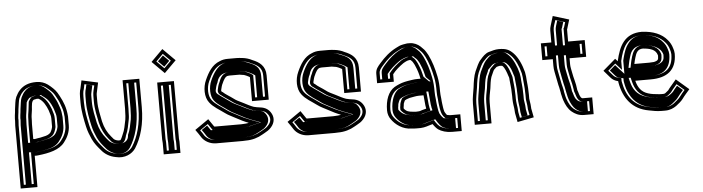

<svg xmlns="http://www.w3.org/2000/svg" viewBox="-52 -970 5146 1406"><g transform="rotate(-5 2520.5 -266.5)"><path d="M175 -319C175 -328.4 178.2 -339.2 179 -350L182 -371C184.5 -395.6 182.8 -444 210 -444C214 -445.3 218 -446.3 222 -447H236C236.7 -446.3 237.3 -446 238 -446C270.6 -429.7 291.4 -388.6 304 -355L310 -335C313.3 -327.2 315.5 -315.7 317 -308C317 -304 317.3 -299 318 -293V-234C318 -232.7 317.7 -231 317 -229C313.7 -214 307.3 -199.7 300 -190C288.6 -178.6 272.4 -171.4 252 -168L226 -162C218.7 -160.7 212 -159.7 206 -159C196.1 -157.5 183.4 -153.2 175 -156H173V-265C173 -281.8 176.1 -305.2 175 -319ZM173 -33C181 -32.3 189.7 -32.7 199 -34C280.1 -43 356 -60 395 -112C418.2 -140.4 441 -184.1 441 -234V-299C436 -364.3 418.6 -406.7 393 -454C373.4 -491.9 361.2 -503.6 334 -528L314 -544C292.3 -559 266.6 -570 231 -570C174.6 -570 136.5 -553.3 108 -523C91.2 -505.2 86.7 -493.3 76 -474C64.4 -447.6 64.7 -416.6 59 -385L57 -363C55.4 -348.7 52 -330.5 52 -315C52.7 -311.7 52.7 -306.7 52 -300C50.7 -288.7 50 -277 50 -265V197H173ZM148 -265V-131H171.7C192.9 -127.5 203.8 -133.3 209.3 -134.2C216.9 -135.1 223.2 -136.1 231.1 -137.5L256.9 -143.5C281.3 -147.7 301.7 -156.3 317.7 -172.3C329.1 -183.7 337.5 -206.6 341.1 -222.3C342.5 -227.2 343 -229.2 343 -234V-294.4C342.4 -299.5 342 -305.4 342 -308V-310.5C340.2 -319.5 338.5 -330.5 333.5 -343.5L327.7 -363C313.5 -400.9 291.7 -444.6 250.8 -467.5L246.4 -472H219.9C206.4 -469.8 191.6 -464.7 185.2 -461.5C175.1 -451.4 169.2 -441.2 163.7 -430.4C161.3 -411.1 159.1 -392.8 157.2 -374L154.1 -352.7C153.5 -344.7 150 -334.3 150 -319V-318C150.8 -308.4 148 -285 148 -265ZM77 -316.8C77.4 -330.2 80.1 -344.9 81.9 -360.5L83.8 -381.7C89.8 -415.5 90.7 -444.1 98.5 -463C110.5 -484.9 111.9 -490.7 126.2 -505.9C149.7 -530.9 179.7 -545 231 -545C260.9 -545 280.6 -536.4 299.1 -523.9L317.8 -508.9C345.2 -484.3 352.2 -478.5 370.9 -442.3C388.6 -409.7 391.9 -400.3 403.4 -365.8C410.8 -344.9 413.9 -324.3 416 -298V-234C416 -191.6 396.5 -153.4 375.3 -127.4C354.7 -99.9 319.3 -80.5 274.7 -72.6C249.4 -68.2 225.9 -62.1 195.9 -58.8C187.2 -57.6 181.1 -57.4 175.1 -57.9L148 -60.2V172H75V-265C75 -281.1 79 -301.2 77 -316.8ZM358 -293.9V-234C358 -230.4 357.5 -228.1 356.4 -224.8C352.9 -209.2 345.7 -192 336.2 -179.4C322.3 -160.8 293.9 -149.5 264.2 -144.2L238.5 -138.2C230.2 -136.7 223.5 -135.6 214.8 -134.6C213 -134.2 198.7 -127 168.6 -131H133V-265C133 -283.7 135.9 -307.3 135 -318.3V-319C135 -332.2 138.3 -341.8 139.1 -351.7L142.1 -372.9C144 -391.5 146.1 -408.9 148.5 -427.8C153.6 -438 159.9 -448.1 169.7 -457.9C177.5 -461.7 198 -469.9 216.8 -472H258.2L266.5 -463.7C282.9 -454.3 292.7 -443.3 298.8 -438.4C321 -416.2 335.1 -381.5 343.2 -360.2L349.1 -340.5C353.4 -329.6 355.3 -317.9 357 -309.6V-308C357 -304.8 357.4 -299.3 358 -293.9ZM90 -265V172H133V-61.6L178.3 -57.8C180.8 -57.6 184.6 -57.6 190.1 -58.4C218.8 -62.4 242.6 -65.5 265.7 -71.6C304.5 -78.5 337.4 -94.2 359.1 -123C380.3 -149 401 -188.7 401 -234V-298.4C398.9 -325.2 395.6 -347.3 387.9 -368.7C376.5 -403 372.7 -413.5 355 -446.1C336 -483 329.3 -488.4 301.8 -513.2L283.4 -527.9C266.4 -539.5 251.7 -545 231 -545C189.7 -545 165.9 -535.2 142.5 -510.3C128.3 -495.3 125.9 -487.8 114.3 -466.6C105.3 -445.6 104.9 -417.1 98.9 -382.9L96.9 -361.4C95.2 -346.4 92.2 -330.3 92 -316.3C94.2 -300.2 90 -281.6 90 -265Z M562 -553 549 -493 545 -479C542.3 -465.7 541 -450.7 541 -434V-391C541 -329.3 554.8 -263.6 566 -213C574.7 -174.3 585.3 -151.1 599 -119C616.5 -82.5 635.3 -60.7 659 -33C682.9 -3.1 718 19.8 763 28C830.3 44.8 883.7 14.9 909 -22C957.1 -96.9 985 -196.3 985 -319V-528H862V-319C862 -310.3 861.7 -301.7 861 -293C861 -274.2 859.5 -256.4 857 -239C848.8 -200.7 843.6 -163.2 828 -132C825.3 -123.9 811.4 -92 807 -92C802.3 -91.3 798.7 -91 796 -91L784 -93C771.1 -96.2 759.8 -102.3 754 -112L742 -126C715.4 -157.9 697.3 -192.5 686 -240C677.2 -284 664 -337.8 664 -391V-434C664 -442 664.7 -448.3 666 -453C671.3 -477.7 676.7 -502.3 682 -527ZM639 -434V-391C639 -333.6 652.7 -278.8 661.6 -234.6C673.9 -182.9 693.7 -144.9 722.9 -109.9L733.8 -97.1C746.4 -78.8 762.6 -72.6 778.9 -68.5L793.9 -66H796C800.7 -66 805.2 -66.5 810.5 -67.3C843.1 -67.3 851.1 -122.3 851.1 -122.3C869 -159.3 873.6 -197.1 881.4 -233.8C885.2 -251.3 885.9 -273.9 886 -292C886.7 -301.3 887 -310 887 -319V-503H960V-319C960 -200 932.7 -105.4 888.2 -35.8C867.7 -6.4 825.1 17.7 768.3 3.5C728.6 -3.7 699.3 -22.6 678.3 -48.9C653.9 -77.3 637.6 -96.6 621.8 -129.3C607.6 -162.3 598.6 -182.2 590.4 -218.4C579.2 -268.7 566 -332.9 566 -391V-434C566 -448.9 567.3 -462.4 569.3 -473.1L573.3 -486.9L581.1 -523.3L652.3 -507.9C646.9 -483.1 639 -460.9 639 -434ZM817.5 -67.8C810.8 -66.9 803.1 -66 796 -66H790.8L771.4 -69.2C749.5 -74.7 729.3 -84.2 717.6 -101.5L706.6 -114.3C677.6 -149.2 658.3 -186.3 646.4 -236.6C637.5 -280.8 624 -335.1 624 -391V-434C624 -442.7 624.5 -449.7 626.5 -456.8C630.1 -473.7 634.1 -492 638 -510.1L595.1 -519.4L588.5 -489.1L584.6 -475.3C582.3 -463.6 581 -449.6 581 -434V-391C581 -331.6 594.4 -266.8 605.6 -216.4C614 -179.4 623.5 -158.4 637.5 -125.8C653.8 -92.1 670.2 -72.9 694.5 -44.5C734.6 5.6 826.2 34.6 872.1 -31.6C917.2 -102 945 -198.7 945 -319V-503H902V-319C902 -310.1 901.7 -301.4 901 -292.4C901 -273.8 899.5 -255.1 896.8 -236.2C888.5 -197.8 884.1 -161 866.7 -125.6C865.9 -123.3 870.6 -78.4 817.5 -67.8Z M1115 -44V39H1238V-44C1238 -52 1237.3 -59.7 1236 -67V-489H1113V-71C1113 -62.1 1115 -51.6 1115 -44ZM1085 -643 1175 -553 1262 -640 1172 -730ZM1213 -44V14H1140V-44C1140 -55.4 1138 -65.4 1138 -71V-464H1211V-64.7C1212.2 -58.3 1213 -51.5 1213 -44ZM1120.4 -643 1172 -694.6 1226.6 -640 1175 -588.4ZM1196 -65.6V-464H1153V-71C1153 -64.2 1155 -54 1155 -44V14H1198V-44C1198 -51.7 1197.2 -58.9 1196 -65.6ZM1132.2 -643 1175 -600.2 1214.8 -640 1172 -682.8Z M1803 -250C1777.9 -258.4 1750.7 -274.1 1729 -285C1711.6 -294.5 1689.1 -303.3 1673 -314L1659 -324C1636.7 -341.3 1602.3 -359.7 1583 -379H1581C1578 -380.5 1576.2 -383.4 1575 -387V-393C1579.7 -411.7 1582.8 -428.6 1591 -443C1597.6 -458.4 1613.1 -493 1635 -493C1639 -493.7 1642.3 -494 1645 -494H1718C1725.2 -492.8 1736.2 -491.4 1743 -490C1750.5 -490 1763 -484.5 1771 -481L1787 -473L1793 -469V-293H1916V-472C1916 -541.4 1872.3 -571.9 1822 -592C1801 -603.2 1775 -611.3 1748 -614L1728 -616C1721.3 -616.7 1714.7 -617 1708 -617H1645C1621.1 -617 1601.1 -613.5 1583 -605C1525.8 -583.6 1495.1 -531.3 1471 -477C1446.8 -424.6 1446.2 -352 1479 -311C1506.6 -274.1 1548.6 -252.8 1587 -224C1611.4 -205 1642.1 -193 1670 -177C1694.7 -163.3 1724.8 -148.3 1755 -137C1752.3 -136.3 1750 -135.7 1748 -135L1732 -133C1726.7 -132.3 1721.7 -132 1717 -132C1711 -131.3 1705 -131 1699 -131H1506C1504.7 -131 1503.3 -131.3 1502 -132H1501L1462 -189L1361 -119C1374.2 -99.2 1389 -81 1401 -60C1420.5 -31.5 1459 -8 1506 -8H1699C1706.3 -8 1714 -8.3 1722 -9C1771 -9 1813.9 -22.7 1846 -42L1864 -52C1883.1 -62.6 1897.9 -70.9 1913 -88C1942.7 -120.2 1949.1 -162.5 1922 -201C1901.3 -229.8 1875.5 -239.8 1834 -244C1824.1 -244 1809.9 -250 1803 -250ZM1699 -33H1506C1467.5 -33 1436.8 -52.7 1422.2 -73.3C1413.8 -87.9 1404.1 -101.4 1395.9 -112.8L1455.6 -154.1L1487.8 -107H1497.9C1500.5 -106.3 1503.2 -106 1506 -106H1699C1705.4 -106 1712.3 -106.4 1718.4 -107C1725.7 -107.1 1729.1 -107.4 1735.1 -108.2L1753.6 -110.5C1756.2 -111.4 1757.6 -111.9 1761.1 -112.7L1838.9 -132.2L1763.8 -160.4C1735.3 -171.1 1705.9 -185.6 1682.3 -198.8C1652.4 -215.9 1623 -227.7 1602.2 -243.9C1560.6 -275 1522.5 -294.7 1498.8 -326.3C1474.1 -357.2 1472.3 -420.1 1493.8 -466.7C1517.6 -520.3 1545 -564.1 1591.8 -581.6C1607.3 -587.4 1621.7 -592 1645 -592H1708C1713.8 -592 1719.7 -591.7 1725.5 -591.1L1745.5 -589.1C1769.8 -586.7 1793.2 -579 1811.4 -569.3C1859.2 -550.2 1891 -528.2 1891 -472V-318H1818V-482.4L1799.6 -494.7L1781.7 -503.6C1773.5 -507.2 1760.4 -513.6 1745.8 -514.9C1736.9 -516.6 1727.1 -517.8 1720.1 -519H1645C1641.1 -519 1635.9 -518.4 1633 -518C1587.1 -514.1 1573.1 -464.7 1568.6 -454.1C1556.7 -432.1 1554.8 -415.3 1550 -396.1V-382.9C1553.3 -373.2 1557.2 -363 1571.1 -356C1591.4 -338.7 1624.3 -319.3 1644.1 -304L1658.8 -293.4C1679.3 -279.8 1700.9 -271.8 1717.4 -262.8C1740.1 -251.5 1768.8 -235.1 1798.9 -225H1802.3C1805.6 -224.4 1820.2 -219.5 1832.5 -219C1870.6 -215.1 1886.3 -207.8 1901.6 -186.5C1921.5 -158.3 1917.8 -130.1 1894.4 -104.7C1881.8 -90.4 1871.3 -84.7 1851.9 -73.9L1833.5 -63.7C1804.5 -46.2 1766.5 -34 1722 -34H1721C1713.4 -33.4 1705.8 -33 1699 -33ZM1719.3 -34H1722C1758.9 -34 1791.4 -43.9 1818.9 -60.4L1837.4 -70.7C1857 -81.5 1865.5 -85.9 1878.2 -100.3C1902 -126.1 1907.1 -160.1 1885.5 -190.8C1869.8 -212.6 1859.7 -215.8 1830.2 -219C1813.2 -220.2 1805 -223.1 1797.9 -225H1793C1758.2 -236.6 1726.8 -254.1 1703.3 -265.8C1687.8 -274.3 1665.8 -282.2 1643.3 -297.2L1628.3 -307.9C1609.5 -322.6 1576.8 -342.2 1556.5 -359C1540 -368.9 1537.5 -376.9 1535 -384.4V-394.9C1539.7 -413.8 1542.1 -431 1552.8 -450.4C1555.9 -457.7 1562 -511.6 1628.6 -517.8C1633.2 -518.4 1638.7 -519 1645 -519H1723.2C1732 -517.5 1737.9 -516.9 1750.7 -514.7C1774.9 -511.9 1786.5 -504.8 1795.1 -501L1814.2 -491.4L1833 -478.9V-318H1876V-472C1876 -533.6 1842.3 -554.2 1800.4 -570.9C1782 -578.3 1763.1 -587.2 1741.7 -589.3L1721.7 -591.3C1717.1 -591.8 1712.5 -592 1708 -592H1645C1626.3 -592 1616.6 -589.5 1605.4 -584.2C1565 -569.1 1534.3 -526.1 1509.5 -470.2C1487.4 -422.2 1489.1 -354.3 1515 -321.9C1539 -289.9 1575.3 -271.8 1618 -239.8C1637.5 -224.6 1665.6 -213.4 1696.8 -195.6C1719.8 -182.8 1748.7 -168.5 1775.6 -158.4L1844.7 -132.5L1769.9 -113.8C1766.3 -112.9 1764.8 -112.3 1761.6 -111.2L1739.8 -108.5C1733.3 -107.7 1729 -107.3 1720.7 -107C1714.6 -106.5 1706.1 -106 1699 -106H1506C1505 -106 1494.9 -106.8 1493.5 -107H1474.6L1449.8 -143.2L1407.9 -114.2C1417.9 -100.2 1428 -87 1438.2 -69.2C1454.3 -46.4 1481.9 -33 1506 -33H1699C1705 -33 1712.6 -33.4 1719.3 -34Z M2481 -250C2455.9 -258.4 2428.7 -274.1 2407 -285C2389.6 -294.5 2367.1 -303.3 2351 -314L2337 -324C2314.7 -341.3 2280.3 -359.7 2261 -379H2259C2256 -380.5 2254.2 -383.4 2253 -387V-393C2257.7 -411.7 2260.8 -428.6 2269 -443C2275.6 -458.4 2291.1 -493 2313 -493C2317 -493.7 2320.3 -494 2323 -494H2396C2403.2 -492.8 2414.2 -491.4 2421 -490C2428.5 -490 2441 -484.5 2449 -481L2465 -473L2471 -469V-293H2594V-472C2594 -541.4 2550.3 -571.9 2500 -592C2479 -603.2 2453 -611.3 2426 -614L2406 -616C2399.3 -616.7 2392.7 -617 2386 -617H2323C2299.1 -617 2279.1 -613.5 2261 -605C2203.8 -583.6 2173.1 -531.3 2149 -477C2124.8 -424.6 2124.2 -352 2157 -311C2184.6 -274.1 2226.6 -252.8 2265 -224C2289.4 -205 2320.1 -193 2348 -177C2372.7 -163.3 2402.8 -148.3 2433 -137C2430.3 -136.3 2428 -135.7 2426 -135L2410 -133C2404.7 -132.3 2399.7 -132 2395 -132C2389 -131.3 2383 -131 2377 -131H2184C2182.7 -131 2181.3 -131.3 2180 -132H2179L2140 -189L2039 -119C2052.2 -99.2 2067 -81 2079 -60C2098.5 -31.5 2137 -8 2184 -8H2377C2384.3 -8 2392 -8.3 2400 -9C2449 -9 2491.9 -22.7 2524 -42L2542 -52C2561.1 -62.6 2575.9 -70.9 2591 -88C2620.7 -120.2 2627.1 -162.5 2600 -201C2579.3 -229.8 2553.5 -239.8 2512 -244C2502.1 -244 2487.9 -250 2481 -250ZM2377 -33H2184C2145.5 -33 2114.8 -52.7 2100.2 -73.3C2091.8 -87.9 2082.1 -101.4 2073.9 -112.8L2133.6 -154.1L2165.8 -107H2175.9C2178.5 -106.3 2181.2 -106 2184 -106H2377C2383.4 -106 2390.3 -106.4 2396.4 -107C2403.7 -107.1 2407.1 -107.4 2413.1 -108.2L2431.6 -110.5C2434.2 -111.4 2435.6 -111.9 2439.1 -112.7L2516.9 -132.2L2441.8 -160.4C2413.3 -171.1 2383.9 -185.6 2360.3 -198.8C2330.4 -215.9 2301 -227.7 2280.2 -243.9C2238.6 -275 2200.5 -294.7 2176.8 -326.3C2152.1 -357.2 2150.3 -420.1 2171.8 -466.7C2195.6 -520.3 2223 -564.1 2269.8 -581.6C2285.3 -587.4 2299.7 -592 2323 -592H2386C2391.8 -592 2397.7 -591.7 2403.5 -591.1L2423.5 -589.1C2447.8 -586.7 2471.2 -579 2489.4 -569.3C2537.2 -550.2 2569 -528.2 2569 -472V-318H2496V-482.4L2477.6 -494.7L2459.7 -503.6C2451.5 -507.2 2438.4 -513.6 2423.8 -514.9C2414.9 -516.6 2405.1 -517.8 2398.1 -519H2323C2319.1 -519 2313.9 -518.4 2311 -518C2265.1 -514.1 2251.1 -464.7 2246.6 -454.1C2234.7 -432.1 2232.8 -415.3 2228 -396.1V-382.9C2231.3 -373.2 2235.2 -363 2249.1 -356C2269.4 -338.7 2302.3 -319.3 2322.1 -304L2336.8 -293.4C2357.3 -279.8 2378.9 -271.8 2395.4 -262.8C2418.1 -251.5 2446.8 -235.1 2476.9 -225H2480.3C2483.6 -224.4 2498.2 -219.5 2510.5 -219C2548.6 -215.1 2564.3 -207.8 2579.6 -186.5C2599.5 -158.3 2595.8 -130.1 2572.4 -104.7C2559.8 -90.4 2549.3 -84.7 2529.9 -73.9L2511.5 -63.7C2482.5 -46.2 2444.5 -34 2400 -34H2399C2391.4 -33.4 2383.8 -33 2377 -33ZM2397.3 -34H2400C2436.9 -34 2469.4 -43.9 2496.9 -60.4L2515.4 -70.7C2535 -81.5 2543.5 -85.9 2556.2 -100.3C2580 -126.1 2585.1 -160.1 2563.5 -190.8C2547.8 -212.6 2537.7 -215.8 2508.2 -219C2491.2 -220.2 2483 -223.1 2475.9 -225H2471C2436.2 -236.6 2404.8 -254.1 2381.3 -265.8C2365.8 -274.3 2343.8 -282.2 2321.3 -297.2L2306.3 -307.9C2287.5 -322.6 2254.8 -342.2 2234.5 -359C2218 -368.9 2215.5 -376.9 2213 -384.4V-394.9C2217.7 -413.8 2220.1 -431 2230.8 -450.4C2233.9 -457.7 2240 -511.6 2306.6 -517.8C2311.2 -518.4 2316.7 -519 2323 -519H2401.2C2410 -517.5 2415.9 -516.9 2428.7 -514.7C2452.9 -511.9 2464.5 -504.8 2473.1 -501L2492.2 -491.4L2511 -478.9V-318H2554V-472C2554 -533.6 2520.3 -554.2 2478.4 -570.9C2460 -578.3 2441.1 -587.2 2419.7 -589.3L2399.7 -591.3C2395.1 -591.8 2390.5 -592 2386 -592H2323C2304.3 -592 2294.6 -589.5 2283.4 -584.2C2243 -569.1 2212.3 -526.1 2187.5 -470.2C2165.4 -422.2 2167.1 -354.3 2193 -321.9C2217 -289.9 2253.3 -271.8 2296 -239.8C2315.5 -224.6 2343.6 -213.4 2374.8 -195.6C2397.8 -182.8 2426.7 -168.5 2453.6 -158.4L2522.7 -132.5L2447.9 -113.8C2444.3 -112.9 2442.8 -112.3 2439.6 -111.2L2417.8 -108.5C2411.3 -107.7 2407 -107.3 2398.7 -107C2392.6 -106.5 2384.1 -106 2377 -106H2184C2183 -106 2172.9 -106.8 2171.5 -107H2152.6L2127.8 -143.2L2085.9 -114.2C2095.9 -100.2 2106 -87 2116.2 -69.2C2132.3 -46.4 2159.9 -33 2184 -33H2377C2383 -33 2390.6 -33.4 2397.3 -34Z M2840 -344V-399C2861.8 -428.1 2891.4 -451.8 2921 -473L2935 -481C2940.3 -483.7 2945.3 -486 2950 -488C2953.1 -489.6 2964.6 -491.2 2967 -492H2975C2980.5 -486.5 2985.8 -483.4 2990 -477C2996 -466.1 3003.5 -455.4 3008 -442C3020.6 -414.2 3029 -384.8 3036 -352C3036 -350.7 3036.3 -349.7 3037 -349H3014C2988 -349 2968.2 -344.2 2944 -341L2919 -336C2891.6 -329.7 2864.1 -317.9 2842 -305C2795 -275.9 2772 -213.8 2772 -139C2772 -113 2780.9 -89.5 2793 -73C2821.5 -32.3 2873.6 9 2942 9C2950.7 10.3 2963 11 2979 11C3020.4 12.6 3041.4 6.9 3071 -3L3096 -10C3105.8 5.7 3119.2 21.1 3132 31C3156.1 47.6 3192.4 59 3232 59H3304V-64H3232C3225.5 -64 3213 -66.8 3206 -68C3200.3 -73.7 3194.4 -85.4 3190 -92C3184.2 -109.5 3181.4 -131.9 3179 -151L3177 -168C3176.3 -172 3175.7 -180 3175 -192C3172.6 -217.5 3171 -220 3171 -244C3171 -285.9 3169 -317.8 3162 -353C3150 -413.1 3133.3 -468.4 3109 -517L3095 -541C3088.3 -552.3 3080 -562.3 3070 -571L3057 -584C3039.5 -600.4 3010.7 -615 2980 -615H2961C2953 -614.3 2943 -612.7 2931 -610C2907.3 -605.5 2896.8 -598.9 2879 -590C2829.3 -565.1 2789.4 -528.6 2754.5 -488.5C2735.1 -466.3 2717 -447 2717 -413V-344ZM3048 -226C3050 -207.8 3053.2 -169.4 3055 -151L3058 -134C3058 -132 3058.3 -129.7 3059 -127L3028 -119C3021.4 -116.2 3009.7 -112 3001 -112C2997.7 -111.3 2991.3 -111 2982 -111C2970.7 -111.7 2963.3 -112.3 2960 -113C2957.3 -113 2951.7 -113.7 2943 -115L2933 -117C2915.9 -120.4 2904.2 -129.8 2895 -142V-151C2895.7 -154.3 2896.3 -158.3 2897 -163C2897 -174.7 2899.3 -180.3 2904 -191L2909 -201C2915.2 -205.7 2926.8 -209.9 2934 -212L2946 -216C2965.8 -218.8 2991.9 -226 3014 -226ZM2942 -16C2884.2 -16 2838.9 -51.1 2813.3 -87.6C2804 -100.3 2797 -118.5 2797 -139C2797 -209.9 2819.5 -261.3 2854.9 -283.6C2875 -295.2 2900.7 -306 2924.3 -311.6L2948.1 -316.3C2974.1 -319.9 2991.3 -324 3014 -324H3097.4L3059.4 -361.9C3052.2 -394.8 3043.9 -423 3031.3 -451.2C3025.4 -468.1 3016.9 -480.1 3011.9 -489.1C3005.5 -500.5 2995 -507.4 2992.7 -509.7L2985.4 -517H2962.9C2950.5 -512.9 2933.6 -508.3 2923.2 -503L2907.5 -494.1C2874.2 -470.3 2841.4 -442.6 2815 -407.3V-369L2742 -369V-413C2742 -436.7 2753 -448.7 2773.4 -472.1C2807.1 -510.8 2844.5 -544.8 2890.2 -567.6C2909.6 -577.3 2914.9 -581.5 2936.1 -585.5C2947.6 -588.1 2956.4 -589.4 2962.1 -590H2980C3002.9 -590 3026.7 -577.9 3039.6 -566L3053 -552.7C3061.1 -545.6 3068 -537.5 3073.4 -528.4L3087 -505.1C3109.8 -459.2 3125.8 -406.4 3137.5 -348.1C3144.1 -315 3146 -285.2 3146 -244C3146 -218.9 3147.9 -212.7 3150.1 -190.1C3150.8 -176.5 3151.4 -169.8 3152.2 -164.5L3154.2 -148C3159.1 -108.9 3162.7 -76 3188.3 -50.3L3194 -44.7C3205.5 -42.7 3215.2 -39 3232 -39H3279V34H3232C3197.4 34 3165.9 23.6 3146.7 10.8C3137.2 3.3 3125.4 -10.1 3117.2 -23.2L3107.3 -39.1L3063.7 -26.9C3034.2 -17.1 3019.5 -12.5 2979.5 -14C2960.2 -14 2952.2 -16 2942 -16ZM3070.4 -251H3014C2985.7 -251 2958.9 -243.1 2940.2 -240.4L2926.6 -235.9C2914.8 -232.4 2901.1 -226.3 2889.3 -217.5L2881.4 -201.7C2876.8 -191.4 2872.4 -179.2 2872 -164.9C2871.2 -159.2 2870.8 -157.6 2870 -153.5V-133.7C2883.8 -115.3 2899.9 -98.1 2928.1 -92.5L2938.6 -90.4C2956.9 -87.6 2961.6 -87.2 2981.3 -86H2982C2990.9 -86 2997.6 -86.3 3003.4 -87C3018.9 -88 3027.8 -91.9 3036 -95.2L3089.3 -109L3083.3 -133.1C3083.1 -133.8 3083 -134.3 3083 -134.3V-136.2L3079.8 -154.4C3077.8 -174.3 3074.9 -209.9 3072.8 -228.8ZM2979 -14H2980.2C3014.9 -12.6 3024.4 -15.8 3053.4 -25.5L3118 -43.5L3133.3 -19.1C3141.6 -5.7 3153.6 7.7 3162.4 14.7C3179 25.8 3205 34 3232 34H3264V-39H3232C3211.6 -39 3200.2 -43.1 3195.7 -43.8L3180.4 -46.4L3172.1 -54.7C3160 -66.9 3156.3 -77.6 3151.6 -84.6C3144.8 -104.9 3141.6 -129 3139.1 -149.1L3137.1 -165.8C3136.4 -170.6 3135.8 -177.8 3135 -190.8C3132.8 -214.4 3131 -219.3 3131 -244C3131 -285.5 3129.1 -316 3122.3 -349.9C3110.5 -408.9 3094.7 -461.6 3071.1 -509L3057.4 -532.4C3051.7 -542.2 3044.7 -550.2 3036.8 -557L3023.4 -570.4C3010.3 -582.5 2990.3 -590 2980 -590H2964.1C2938.1 -586.9 2928.7 -582.8 2904 -570.5C2861 -549 2823.4 -515.3 2789.6 -476.5C2769.7 -453.6 2757 -440.9 2757 -413V-369L2800 -369V-404.6C2826 -439.2 2859.1 -466.8 2892.4 -490.5L2909 -500C2916.6 -503.8 2917.8 -504.5 2928.6 -509.1C2941.8 -514.3 2948.3 -514.1 2957 -517H2997.2L3008.9 -505.2C3011.3 -502.9 3019.7 -497.5 3026.9 -486.6C3033.5 -476.7 3040.6 -465.8 3046.9 -448C3059.5 -419.9 3067.8 -391.2 3075 -358.1L3109.2 -324H3014C2996.4 -324 2982.1 -320.7 2954.4 -316.8L2932.1 -312.4C2911.8 -307.5 2887.4 -297.2 2869.7 -287C2837.4 -266.5 2812 -211.6 2812 -139C2812 -116.4 2819.9 -96.4 2829.5 -83.2C2856.7 -44.3 2901 -16 2942 -16H2946.9C2955.1 -14.7 2960.4 -14 2979 -14ZM3085.3 -251 3087.9 -227.7C3090 -209.1 3093 -172.4 3094.9 -153.1L3098 -135.4V-134C3098 -133.7 3098.1 -132.6 3098.5 -130.9L3103.4 -111.4L3046.8 -96.8C3039.1 -93.8 3030.2 -89.1 3006.7 -87.1C2999.3 -86.3 2990.9 -86 2982 -86H2980.1C2960.5 -87.2 2950.4 -88.1 2932.1 -90.9L2920.8 -93.2C2883.7 -100.6 2868.3 -118.8 2855 -136.4V-152.6C2855.8 -156.3 2856.2 -158.8 2857 -164.2C2857.2 -177.2 2860.7 -187 2865.6 -198.1L2873.2 -213.2C2887 -223.6 2901.4 -229.9 2916.3 -234.4L2931.9 -239.6C2950 -242.2 2975.7 -251 3014 -251Z M3620 -392H3626C3628.4 -392 3641.8 -392.4 3644 -388C3659.5 -372.5 3671.5 -338.7 3678 -317C3682.5 -305.7 3685 -299.7 3685 -287C3687.4 -253.6 3693 -224 3693 -189C3693.7 -180.3 3694 -172 3694 -164V-142C3694 -124.6 3696.2 -111.8 3698 -96L3701 -76C3701.7 -72 3702 -68.7 3702 -66C3702 -56.7 3702.7 -47.7 3704 -39L3717 29L3838 5L3825 -62V-66C3825 -74 3824.3 -82.7 3823 -92L3820 -112C3819.3 -120 3818.3 -127.3 3817 -134V-164C3817 -172 3816.7 -181 3816 -191C3816 -220.1 3812.1 -243.8 3810 -271L3808 -297C3806.7 -309 3805 -320 3803 -330C3789.7 -383.1 3765.3 -440.7 3731 -475C3702.7 -503.3 3679.4 -515 3626 -515C3599.8 -515 3575.3 -507.1 3554 -501C3526.6 -494.1 3504.6 -469 3490 -452C3467.9 -429.9 3457.6 -397.3 3443 -368C3429 -335.3 3422.9 -292.6 3418 -251C3413.1 -213.9 3403 -175.8 3403 -133V22H3526V-133C3526 -169.9 3534 -200.2 3540 -234C3543.7 -261.6 3546.5 -291.4 3555 -317L3563 -335C3565 -340.3 3567.7 -346.3 3571 -353C3577.9 -369.2 3581.9 -371 3596 -384C3596 -387.2 3617.5 -391.2 3620 -392ZM3792 -164V-131.5C3793.4 -124.8 3794.4 -117.6 3795.2 -109.1L3798.3 -88.4C3799.4 -80.2 3800 -72.6 3800 -66V-59.6L3808.7 -14.7L3736.8 -0.4L3728.6 -43.2C3727.5 -51.2 3727 -57.9 3727 -66C3727 -70.6 3726.4 -75.5 3725.7 -79.9L3722.8 -99.2C3720.8 -116.9 3719 -126.8 3719 -142V-164C3719 -172.1 3718.5 -182.9 3718 -190C3717.9 -227.1 3712.2 -258.5 3710 -287.9C3709.8 -304.4 3705 -316.9 3701.6 -325.3C3694.3 -349.2 3682.3 -384.3 3663.4 -403.9C3644.5 -426.2 3626 -417 3626 -417H3615.9C3607.6 -414.2 3594.8 -419.9 3575.9 -399.5C3570.7 -394.7 3564.6 -388.4 3562.3 -385.9C3548.2 -373.9 3548.6 -364.3 3548.3 -363.4C3544.7 -356.2 3541.6 -349.1 3539.9 -344.5L3531.7 -326.1C3521.9 -296.8 3518.7 -263.9 3515.3 -237.8C3509.4 -204.8 3501 -173.5 3501 -133V-3H3428V-133C3428 -171.9 3437.5 -208.2 3442.8 -247.9C3447.7 -289.4 3454.2 -330.4 3465.7 -357.5C3481.7 -389.9 3491.5 -418.1 3507.7 -434.3C3519.5 -446.1 3539.5 -471.6 3560.5 -476.8C3583.4 -483.4 3604.4 -490 3626 -490C3675.1 -490 3688.4 -482.3 3713.3 -457.3C3742.1 -428.5 3766.2 -373.8 3778.6 -324.5C3780.4 -315.2 3781.9 -304.9 3783.1 -294.7L3785.1 -269.1C3787.3 -240.5 3791 -217.8 3791 -191V-190.2C3791.6 -180.5 3792 -171.5 3792 -164ZM3679.4 -399.8C3701.7 -377.5 3710 -345.9 3717.1 -322.3C3721.3 -311.9 3724.9 -302.4 3725 -287.6C3727.3 -256.6 3732.9 -226 3733 -189.6C3733.6 -182 3734 -172 3734 -164V-142C3734 -125.9 3736 -115 3737.9 -98L3740.8 -78.5C3741.5 -74.2 3742 -69.9 3742 -66C3742 -57.4 3742.5 -49.9 3743.8 -41.7L3751 -4L3794.3 -12.6L3785 -60.5V-66C3785 -73.1 3784.4 -81.1 3783.2 -89.7L3780.1 -110.2C3779.3 -119.6 3778.4 -125.4 3777 -132.4V-164C3777 -171.9 3776.7 -179.5 3776 -190.5C3776 -219.4 3772.2 -241.4 3770 -269.8L3768.1 -295.5C3766.8 -306.4 3765.3 -317 3763.4 -326.5C3750.7 -376.9 3725.7 -433.2 3697.1 -461.8C3672.1 -486.7 3665.8 -490 3626 -490C3612.3 -490 3593.7 -484.9 3570.6 -478.3C3558.6 -474.8 3532.5 -448.7 3525.3 -440.2C3509.4 -421.7 3497.9 -394.1 3481.4 -361C3469.1 -331.6 3462.7 -290.4 3457.9 -249C3452.7 -210.3 3443 -173.4 3443 -133V-3H3486V-133C3486 -172.2 3494.3 -203.1 3500.2 -236.4C3503.7 -263.1 3506.7 -294.7 3516.1 -322.9L3524.2 -341.2C3526.1 -346 3529.1 -353 3532.5 -359.9C3533.6 -362.4 3531.2 -368.9 3546.1 -381.5C3549.5 -385.3 3553.8 -389.6 3560.3 -395.6C3579.4 -417.7 3599.1 -413.4 3610 -417H3625.9C3625.9 -417 3658.2 -426.3 3679.4 -399.8Z M4195 -110C4194.3 -110 4194 -110.3 4194 -111C4190.2 -116.7 4184.8 -127.9 4183 -135L4178 -152C4176.2 -159.2 4172 -165.9 4172 -174C4168.1 -216.6 4153 -256.8 4146 -299C4142.9 -316.3 4137 -339 4137 -358V-403H4259V-526H4137V-616L4138 -617L4159 -686L4041 -722C4034 -699 4026.9 -676.1 4020 -653C4016 -641 4014 -629 4014 -617V-530H3937V-407H4014V-358C4014 -342.7 4015.7 -327.3 4019 -312C4025.1 -277.6 4031.7 -247.6 4038 -216L4043 -196C4045 -185.3 4046.7 -176.7 4048 -170C4049.3 -166 4050 -163 4050 -161C4050.7 -153 4052.3 -144.7 4055 -136L4059 -118L4064 -101C4075.1 -67.8 4092 -34.5 4117 -14C4139.9 4.8 4166.8 20 4207 20H4277V-103H4207C4201.9 -103 4198.2 -106.8 4195 -110ZM4057.6 -690.8 4127.8 -669.4 4115.9 -630.3 4112 -626.4V-501H4234V-428H4112V-358C4112 -334.3 4118.6 -310.3 4121.4 -294.8C4125.9 -267.4 4133.6 -237.5 4139.5 -214C4142.3 -196.1 4146 -182.4 4147 -172.7C4147.8 -155 4153.1 -148.5 4153.9 -145.4L4158.8 -128.8C4162.3 -115.9 4166.1 -108.8 4171.2 -100.3L4180 -89.7C4183.7 -86.2 4192.6 -78 4207 -78H4252V-5H4207C4173.7 -5 4153.4 -16.6 4132.9 -33.3C4113.8 -49 4098 -78.4 4087.9 -108.5L4083.2 -124.2L4079.2 -142.4C4077.2 -148.8 4075.3 -158.3 4075 -162C4073.8 -179.6 4070.8 -183.4 4067.4 -201.3L4062.4 -221.5C4055.8 -254.3 4049.7 -282 4043.5 -316.8C4040.3 -331.6 4039 -344.2 4039 -358V-432H3962V-505H4039V-617C4039 -642.1 4051.5 -670.7 4057.6 -690.8ZM4165 -93 4155.4 -104C4150.6 -111.9 4146.3 -120.6 4143.5 -130.9L4138.6 -147.8C4137.5 -152.1 4132.4 -159.2 4132 -173.2C4130.7 -186 4127.1 -198.3 4124.3 -215.9C4118.4 -239.6 4110.7 -269.3 4106.2 -296.3C4103.4 -312.5 4097 -336 4097 -358V-428H4219V-501H4097V-623.2L4100.1 -626.3L4114 -671.9L4070.5 -685.2C4066.7 -672.9 4063.1 -661 4059.2 -648.1C4055.6 -637.3 4054 -627.4 4054 -617V-505H3977V-432H4054V-358C4054 -343.6 4055.4 -330 4058.7 -315.1C4064.8 -280.4 4071.1 -251.8 4077.6 -219.5L4082.6 -199.4C4084.7 -188.2 4086.2 -180.8 4087.5 -174.1C4090.9 -163 4090.6 -152.6 4094.5 -140.1L4098.5 -122L4103.3 -105.8C4113.7 -74.8 4130.8 -44 4148.8 -29.1C4169.6 -12.1 4185.4 -5 4207 -5H4237V-78H4207C4179 -78 4167.8 -90.5 4165 -93Z M4750 -322C4740.6 -322 4726.1 -320 4716 -320H4606C4609.3 -336.4 4612 -349.2 4618 -368C4627.2 -399.3 4638.7 -427 4678 -427C4729.3 -422.7 4770.8 -412.8 4783 -370C4783 -368.7 4783.3 -367.3 4784 -366C4784 -359.3 4783.7 -354 4783 -350C4783 -330 4766.4 -326.1 4750 -322ZM4487 -353V-350L4469 -370L4376 -290L4422 -237C4436.1 -220.2 4453.5 -210.2 4477 -205C4477 -201.7 4477.3 -198.3 4478 -195C4499.1 -75.5 4562.5 6.9 4682 28C4712.7 34.6 4742.3 40 4778 40H4802C4836.7 40 4862.9 27.8 4884 13C4899.7 1.2 4925.1 -19.1 4936 -35C4952.8 -58.5 4972.4 -79.2 4991 -101L4898 -181L4858 -134C4850.2 -124.9 4843.4 -117.1 4836 -106C4831.4 -101.4 4816.3 -89.7 4814 -88C4809.3 -84.9 4805.8 -83 4798 -83H4779C4774.3 -83 4769.7 -83.3 4765 -84C4737.2 -86.8 4711.5 -88.8 4687 -97C4638.6 -111.5 4614.6 -146.7 4602 -197H4716C4835.7 -197 4907 -248.8 4907 -369C4906.3 -385 4903.7 -398.7 4899 -410C4892.7 -433.2 4880.7 -455.4 4866 -472C4826.8 -520.2 4763.3 -546.1 4681 -550C4552.4 -550 4511.1 -459.1 4487 -353ZM4679 -452H4678C4621.4 -452 4603.1 -405.9 4594.1 -375.3C4588 -356.1 4584.8 -341.2 4581.5 -324.9L4575.5 -295H4716C4728.8 -295 4743.5 -297 4750 -297H4753.1C4765.1 -300 4785.3 -301.5 4799.5 -321.7C4805 -329.4 4807.4 -338.5 4808 -348.2C4808.8 -353.7 4809 -359.4 4809 -366V-371.9C4793.2 -434.8 4732 -448.7 4679 -452ZM4680.4 -525C4759 -521.1 4813.1 -497.4 4846.9 -455.8C4859.6 -441.5 4869.5 -423.1 4874.9 -403.4C4877.5 -393.8 4881.3 -383.3 4882 -368.5C4881.6 -263.1 4826.7 -222 4716 -222H4570L4577.7 -190.9C4591.5 -135.8 4621.4 -91 4679.5 -73.2C4709 -63.5 4735.3 -61.8 4762 -59.2C4769.1 -58.2 4773.1 -58 4779 -58H4798C4810.3 -58 4822 -63.3 4827.9 -67.2C4832.4 -70.3 4847.3 -81.9 4855.4 -90.1C4862.5 -100.6 4868.4 -107.7 4877 -117.8L4900.7 -145.7L4955.6 -98.4C4940.9 -81.6 4928.8 -67.9 4915.5 -49.4C4908.2 -38.7 4883.6 -18 4869.3 -7.3C4850.5 5.8 4830.4 15 4802 15H4778C4744.6 15 4718.1 10.2 4686.8 3.5C4575.9 -16.1 4522 -89.8 4502.6 -199.6C4502.1 -202 4502 -203.2 4502 -205V-225.1L4482.4 -229.4C4463.1 -233.7 4451.7 -240.5 4441 -253.2L4411.3 -287.4L4466.8 -335.1L4512 -284.9V-350C4534 -445.8 4567.6 -524.5 4680.4 -525ZM4824 -369.8V-366C4824 -359.5 4823.7 -353.6 4823 -348.8C4822.4 -336.1 4817.2 -324.3 4804.9 -315.1C4786.7 -301.5 4771.5 -300.4 4757.7 -297H4750C4748 -297 4733.1 -295 4716 -295H4560.7L4566.3 -323.1C4569.6 -339.4 4572.6 -353.6 4578.7 -372.7C4586.1 -397.9 4598.7 -452 4678 -452H4680.7C4741.1 -447.5 4809.2 -429.8 4824 -369.8ZM4867 -368.7C4866.3 -383.3 4863.6 -395.6 4859.8 -404.8C4854 -426.1 4843.6 -445.6 4830.6 -460.3C4796.9 -501.8 4748.4 -521.4 4679.5 -525C4623.6 -524.4 4589.4 -501.3 4559.8 -449.8C4546.2 -424.4 4535 -386.2 4527 -351.2V-254.6L4464.7 -323.8L4423.2 -288.1L4457.3 -248.8C4468.2 -235.8 4477.2 -231.5 4490.4 -228.6L4517 -222.6V-205C4517 -202.6 4517.2 -200.7 4517.7 -197.9C4524.5 -159.4 4532.3 -130.7 4548 -102.9C4577.5 -43.9 4630.5 -7.1 4692.9 3.9C4723.5 9.3 4748 15 4778 15H4802C4820.1 15 4835.8 9.1 4853.7 -3.3C4867.4 -13.7 4891.8 -34.1 4899.4 -45C4913.7 -65.2 4928.7 -81.8 4943.8 -99.1L4903.3 -133.9L4893.3 -122.2C4885.3 -112.9 4879.5 -106.3 4872.9 -96.4C4867 -87.5 4848.5 -74.8 4844.7 -72C4838.2 -67.1 4820.3 -58 4798 -58H4779C4771.7 -58 4764.9 -58.5 4757.5 -59.4C4731.5 -62 4701.6 -64 4668.9 -74.7C4602 -95.2 4575.5 -141.2 4562.5 -193.1L4555.3 -222H4716C4767.4 -222 4801.2 -232.2 4825.8 -254.2C4850.2 -275.9 4866.9 -312.1 4867 -368.7Z"/></g></svg>

Font: Tape
Style: Regular
Weight: 500
Foundry: Cannot Into Space Fonts
Version: Version 0.97